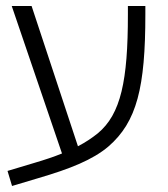

<svg xmlns="http://www.w3.org/2000/svg" viewBox="-20 -582 558 638"><path d="M405 -562V-533C405 -315 382 -203 305 -139C285 -123 264 -109 239 -96L85 -562H19L186 -72C159 -61 129 -51 95 -41L5 -14L20 36L107 10C213 -21 288 -51 340 -95C435 -177 463 -292 463 -534V-562Z"/></svg>

Font: FiraGO Light
Style: Regular
Weight: 300
Designer: bBox Type
Foundry: bBox Type GmbH
Version: Version 1.001;PS 001.001;hotconv 1.0.88;makeotf.lib2.5.64775